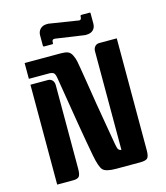

<svg xmlns="http://www.w3.org/2000/svg" viewBox="-130 -1005 952 1103"><g transform="rotate(-15 346.0 -453.0)"><path d="M620 -723V-57Q620 -22 609.5 -11Q599 0 565 0H423Q364 0 345.5 -18Q327 -36 313 -111Q285 -259 232 -589Q228 -614 220.5 -621Q213 -628 195 -629H72V-723H289Q314 -723 329 -717Q344 -711 353.5 -691.5Q363 -672 366.5 -654Q370 -636 374 -612Q379 -583 388 -527Q405 -414 441 -208Q455 -120 460.5 -109.5Q466 -99 480 -97V-683Q480 -701 490 -712Q500 -723 516 -723ZM72 -594H176Q192 -594 202 -583Q212 -572 212 -554V-57Q212 -23 203 -11.5Q194 0 167 0H72ZM462 -906H509L512 -903V-840Q512 -816 497.5 -802Q483 -788 456 -788H449L277 -813H272Q259 -813 259 -798V-794Q259 -786 255 -786H202L199 -792V-854Q199 -876 213.5 -891Q228 -906 254 -906H262L434 -879Q435 -879 438 -878Q452 -878 452 -897V-900Q452 -906 462 -906Z"/></g></svg>

Font: Keania One
Style: Regular
Weight: 400
Designer: Julia Petretta
Foundry: Julia Petretta
Version: Version 1.003